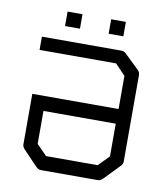

<svg xmlns="http://www.w3.org/2000/svg" viewBox="-77 -784 694 798"><g transform="rotate(10 270.0 -385.0)"><path d="M423 -357V-497L380 -542H57V-598H392Q404 -598 412 -590L474 -530Q482 -522 482 -509V-145Q482 -135 472 -125L411 -62Q400 -51 389 -51H148Q138 -51 127 -62L68 -124Q59 -133 59 -144V-357ZM422 -295H117V-156L160 -112H378L422 -157ZM144 -719H207V-658H144ZM328 -719H390V-658H328Z"/></g></svg>

Font: 3270 Nerd Font Mono
Style: Regular
Weight: 400
Monospace: yes
Version: Version 3.0.1;Nerd Fonts 3.0.0